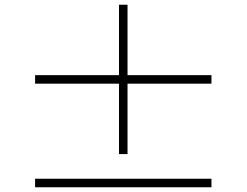

<svg xmlns="http://www.w3.org/2000/svg" viewBox="-20 -817 1040 810"><path d="M872 -464H518V-167H482V-464H128V-500H482V-797H518V-500H872ZM872 -63V-27H128V-63Z"/></svg>

Font: Noto Sans KR Thin
Style: Regular
Weight: 100
Designer: Ryoko NISHIZUKA 西塚涼子 (kana, bopomofo & ideographs); Paul D. Hunt (Latin, Greek & Cyrillic); Sandoll Communications 산돌커뮤니
Foundry: Adobe
Version: Version 2.004-H2;hotconv 1.0.118;makeotfexe 2.5.65603